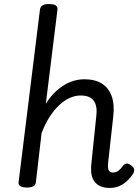

<svg xmlns="http://www.w3.org/2000/svg" viewBox="-20 -910 691 947"><path d="M522 17Q491 17 471 6.5Q451 -4 441 -22Q431 -40 429.5 -64.5Q428 -89 432 -116L455 -338Q461 -386 443 -412.5Q425 -439 377 -439Q351 -439 324 -427Q297 -415 271.5 -391Q246 -367 224 -332.5Q202 -298 185 -253L157 -11Q156 2 145 8.5Q134 15 113 15Q93 15 81 8.5Q69 2 72 -14L177 -862Q179 -877 189.5 -883.5Q200 -890 221 -890Q246 -890 256 -882.5Q266 -875 263 -859L206 -398Q225 -429 247 -451Q269 -473 293.5 -488.5Q318 -504 344 -511.5Q370 -519 396 -519Q448 -519 482 -498Q516 -477 531 -435.5Q546 -394 538 -330L513 -105Q512 -92 513 -81.5Q514 -71 520 -65Q526 -59 538 -59Q549 -59 558 -64Q567 -69 574.5 -77.5Q582 -86 589 -95Q597 -103 606.5 -103Q616 -103 627 -94Q640 -85 641.5 -75Q643 -65 637 -54Q626 -36 609 -19.5Q592 -3 570 7Q548 17 522 17Z"/></svg>

Font: Playwrite GB J
Style: Italic
Weight: 400
Italic angle: -7.01216°
Designer: Veronika Burian, José Scaglione
Foundry: TypeTogether
Version: Version 1.002